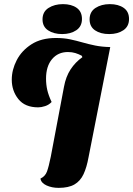

<svg xmlns="http://www.w3.org/2000/svg" viewBox="-20 -888 645 930"><path d="M264 22Q231 22 205 10Q179 -2 176 -23Q199 -34 207.5 -57Q216 -80 226 -129L290 -468Q299 -517 322 -552Q345 -587 379 -611L376 -618Q361 -626 345 -631Q329 -636 309 -636Q261 -636 232 -601.5Q203 -567 203 -507Q203 -478 209 -452Q215 -426 230 -394Q217 -380 198.5 -374Q180 -368 165 -368Q101 -368 69 -408Q37 -448 37 -502Q37 -550 61 -596.5Q85 -643 132.5 -673.5Q180 -704 251 -704Q289 -704 319.5 -697.5Q350 -691 379.5 -682.5Q409 -674 441 -667.5Q473 -661 514 -660L409 -127Q400 -77 384.5 -44Q369 -11 340.5 5.5Q312 22 264 22ZM509 -723Q467 -723 440.5 -741Q414 -759 414 -794Q414 -831 442.5 -849.5Q471 -868 512 -868Q553 -868 579 -850Q605 -832 605 -796Q605 -760 577.5 -741.5Q550 -723 509 -723ZM281 -723Q240 -723 213 -741Q186 -759 186 -794Q186 -831 215 -849.5Q244 -868 285 -868Q326 -868 351.5 -850Q377 -832 377 -796Q377 -760 349.5 -741.5Q322 -723 281 -723Z"/></svg>

Font: Sansita Swashed
Style: Bold
Weight: 700
Designer: Pablo Cosgaya
Foundry: Omnibus-Type
Version: Version 1.003; ttfautohint (v1.8.3)